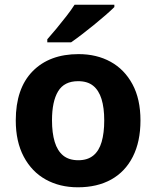

<svg xmlns="http://www.w3.org/2000/svg" viewBox="-20 -786 665 816"><path d="M577 -274Q577 -184 544.5 -120Q512 -56 452.5 -23Q393 10 311 10Q234 10 174.5 -23Q115 -56 81 -120Q47 -184 47 -274Q47 -410 118.5 -483Q190 -556 314 -556Q391 -556 450 -523.5Q509 -491 543 -428Q577 -365 577 -274ZM201 -275Q201 -221 212.5 -183Q224 -145 248.5 -125Q273 -105 313 -105Q352 -105 376.5 -125Q401 -145 412 -183Q423 -221 423 -274Q423 -328 411.5 -365Q400 -402 376 -421.5Q352 -441 312 -441Q253 -441 227 -398Q201 -355 201 -275ZM466 -766V-756Q452 -742 428.5 -721.5Q405 -701 378.5 -679.5Q352 -658 326.5 -638.5Q301 -619 282 -606H181V-619Q198 -638 219.5 -664Q241 -690 262 -717Q283 -744 297 -766Z"/></svg>

Font: Noto Sans Cherokee
Style: Regular
Weight: 400
Designer: Monotype Design Team
Foundry: Monotype Imaging Inc.
Version: Version 2.001